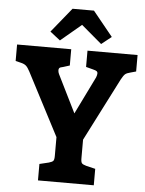

<svg xmlns="http://www.w3.org/2000/svg" viewBox="-61 -987 783 1035"><g transform="rotate(5 330.0 -469.0)"><path d="M660 -720V-631L631 -623Q610 -618 601.5 -610.5Q593 -603 581 -581L407 -240V-139Q407 -119 412.5 -112.5Q418 -106 436 -101L486 -89V0H184V-89L234 -101Q252 -106 257.5 -112.5Q263 -119 263 -139V-241L86 -581Q75 -602 65.5 -610.5Q56 -619 40 -623L8 -631V-720H301V-632L266 -621Q250 -618 246 -613.5Q242 -609 242 -602Q242 -591 247 -581L348 -377L448 -581Q453 -594 453 -603Q453 -610 448 -614Q443 -618 427 -622L389 -632V-720ZM459 -762 348 -856 236 -762 181 -805 289 -938H405L513 -805Z"/></g></svg>

Font: Enriqueta
Style: Bold
Weight: 700
Designer: Viviana Monsalve, Gustavo Ibarra
Foundry: 72Puntos
Version: Version 2.000